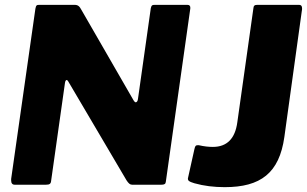

<svg xmlns="http://www.w3.org/2000/svg" viewBox="-20 -762 1266 792"><path d="M620 -742C607 -742 605 -740 602 -728L549 -353C548 -345 544 -340 540 -340C537 -340 534 -343 531 -348L316 -721C308 -736 302 -742 287 -742H144C131 -742 129 -741 126 -726L26 -24C26 -22 26 -20 26 -18C26 -6 31 0 41 0H169C185 0 190 -4 191 -17L248 -420C249 -428 252 -432 255 -432C257 -432 259 -430 261 -427L502 -18C510 -6 516 0 525 0H645C658 0 663 -3 664 -12L765 -727C765 -728 765 -729 765 -731C765 -738 761 -742 753 -742ZM1225 -717C1226 -720 1226 -723 1226 -728C1226 -737 1222 -742 1214 -742H1042C1030 -742 1026 -739 1025 -726L959 -258C950 -190 916 -156 858 -156C841 -156 822 -158 800 -163C799 -163 797 -163 796 -163C789 -163 785 -162 782 -147L756 -30C756 -28 755 -27 755 -25C755 -18 758 -13 782 -6C821 5 863 10 907 10C1055 10 1132 -48 1153 -197Z"/></svg>

Font: Libre Franklin ExtraBold
Style: Italic
Weight: 800
Italic angle: -8°
Designer: Pablo Impallari, Rodrigo Fuenzalida
Foundry: Impallari Type
Version: Version 1.002; ttfautohint (v1.5)